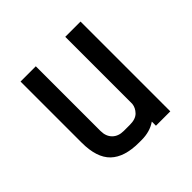

<svg xmlns="http://www.w3.org/2000/svg" viewBox="-133 -628 756 756"><g transform="rotate(-45 244.5 -250.0)"><path d="M329 -23Q296 0 249 0H235Q154 0 114.5 -38Q75 -76 75 -160V-500H160V-140Q160 -110 177.5 -92.5Q195 -75 225 -75H259Q291 -75 306.5 -91Q322 -107 324 -127V-500H409V0H329Z"/></g></svg>

Font: Share Tech
Style: Regular
Weight: 400
Designer: Ralph du Carrois
Foundry: Carrois Type Design
Version: Version 1.100